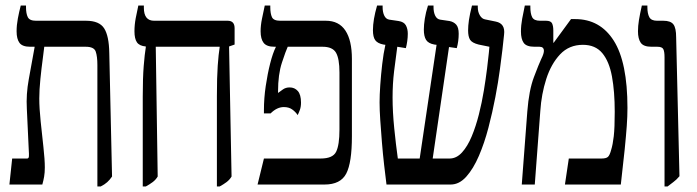

<svg xmlns="http://www.w3.org/2000/svg" viewBox="-20 -667 2520 694"><path d="M14 0 24 -94H78Q84 -94 84.5 -102Q85 -110 84 -124L77 -274Q74 -326 84 -380.5Q94 -435 105 -496V-498H89Q61 -498 50.5 -512Q40 -526 40 -554Q40 -576 44.5 -600Q49 -624 55 -647H74V-641Q74 -618 80.5 -605Q87 -592 110 -592H291Q339 -592 356.5 -564.5Q374 -537 375 -476L385 -29Q377 -17 367.5 -8.5Q358 0 344 7H332V-432Q332 -463 326 -480.5Q320 -498 290 -498H140Q139 -487 134.5 -454Q130 -421 126 -381.5Q122 -342 122 -311Q122 -276 127 -228Q132 -180 137 -135Q142 -90 142 -62Q142 -43 139.5 -28.5Q137 -14 133 0Z M496 7V-318Q496 -386 499.5 -429Q503 -472 507 -496V-499Q484 -501 475 -514Q466 -527 466 -554Q466 -577 470.5 -601Q475 -625 480 -647H500V-639Q500 -592 537 -592H803Q828 -592 828 -565V-506L808 -499L817 -29Q810 -17 798.5 -8.5Q787 0 774 7H764V-319Q764 -388 767 -430Q770 -472 774 -496V-498H543L550 -29Q543 -17 531.5 -8.5Q520 0 507 7Z M911 0 934 -94H1139Q1183 -94 1195 -118.5Q1207 -143 1207 -198V-405Q1207 -455 1194.5 -476.5Q1182 -498 1146 -498H1020Q1013 -483 999 -440.5Q985 -398 985 -336V-331Q993 -337 1003 -344Q1013 -351 1027 -351Q1045 -351 1056.5 -338Q1068 -325 1068 -296Q1068 -281 1064 -270Q1060 -259 1056 -251Q1048 -263 1036 -271.5Q1024 -280 1006 -280Q981 -280 958 -257H934V-269Q934 -312 940.5 -356Q947 -400 956.5 -437.5Q966 -475 977 -497V-498H972Q944 -498 933 -512Q922 -526 922 -554Q922 -575 927 -599.5Q932 -624 937 -647H957V-641Q957 -618 963 -605Q969 -592 993 -592H1158Q1205 -592 1228.5 -556.5Q1252 -521 1252 -454V-174Q1252 -79 1231.5 -39.5Q1211 0 1153 0Z M1377 0Q1373 -31 1368.5 -70.5Q1364 -110 1360.5 -152.5Q1357 -195 1354.5 -232.5Q1352 -270 1352 -297Q1352 -323 1354.5 -359.5Q1357 -396 1361.5 -435Q1366 -474 1373 -505L1366 -506Q1345 -510 1336.5 -521.5Q1328 -533 1328 -558Q1328 -595 1343 -647H1363V-641Q1363 -623 1369 -610.5Q1375 -598 1387 -596L1421 -591Q1440 -588 1447 -575.5Q1454 -563 1454 -545Q1454 -532 1452 -518Q1450 -504 1447 -493L1416 -498Q1410 -455 1404.5 -409.5Q1399 -364 1399 -315Q1399 -263 1405 -203.5Q1411 -144 1418 -94H1497L1558 -505L1550 -506Q1528 -510 1520 -523Q1512 -536 1512 -560Q1512 -577 1515.5 -599.5Q1519 -622 1527 -647H1547V-641Q1547 -623 1553 -610.5Q1559 -598 1571 -596L1605 -591Q1620 -588 1629 -578Q1638 -568 1638 -545Q1638 -518 1631 -493L1603 -497L1544 -94H1605Q1630 -94 1650 -116Q1670 -138 1685 -174Q1700 -210 1711 -253.5Q1722 -297 1729 -340Q1736 -383 1740.5 -419Q1745 -455 1747 -476L1749 -498L1710 -506Q1686 -512 1679 -523.5Q1672 -535 1672 -557Q1672 -574 1675 -594.5Q1678 -615 1686 -647H1707V-641Q1707 -624 1714.5 -611.5Q1722 -599 1733 -597L1772 -589Q1807 -582 1802 -542L1796 -487Q1793 -462 1787 -416.5Q1781 -371 1770.5 -316Q1760 -261 1745.5 -205.5Q1731 -150 1711 -103.5Q1691 -57 1665.5 -28.5Q1640 0 1609 0Z M1866 0 1886 -264Q1892 -341 1910 -388.5Q1928 -436 1936 -453Q1942 -465 1944 -472Q1946 -479 1946 -483Q1946 -498 1930 -498H1912Q1883 -498 1873 -512Q1863 -526 1863 -553Q1863 -575 1867.5 -599.5Q1872 -624 1877 -647H1897V-641Q1897 -618 1903.5 -605Q1910 -592 1932 -592H1954Q1971 -592 1975.5 -582.5Q1980 -573 1980 -557V-513L1981 -512L2044 -598H2059Q2149 -598 2198.5 -520Q2248 -442 2248 -277Q2248 -246 2245.5 -211.5Q2243 -177 2238 -127Q2233 -77 2224 0H2022L2036 -94H2154Q2171 -94 2177.5 -100Q2184 -106 2189 -125Q2195 -144 2198.5 -174.5Q2202 -205 2202 -263Q2202 -336 2192 -390.5Q2182 -445 2157 -475Q2132 -505 2087 -505Q2037 -505 2004.5 -470.5Q1972 -436 1954.5 -381.5Q1937 -327 1933 -266L1913 0Z M2382 7V-460Q2382 -481 2377.5 -489.5Q2373 -498 2356 -498H2335Q2306 -498 2296 -512.5Q2286 -527 2286 -554Q2286 -573 2289.5 -594.5Q2293 -616 2300 -647H2320V-641Q2320 -618 2327 -605Q2334 -592 2355 -592H2378Q2404 -592 2414 -579Q2424 -566 2424 -532L2436 -30Q2425 -17 2414 -9Q2403 -1 2393 7Z"/></svg>

Font: Noto Serif Hebrew ExtraCondensed Medium
Style: Regular
Weight: 500
Width: 2
Designer: Monotype Design Team
Foundry: Monotype Imaging Inc.
Version: Version 2.004; ttfautohint (v1.8.4.7-5d5b)